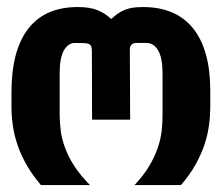

<svg xmlns="http://www.w3.org/2000/svg" viewBox="-20 -536 642 556"><path d="M98.6 0Q73.7 -29.3 57.1 -58.3Q40.5 -87.4 30.8 -116.2Q21 -145 17.1 -172.9Q13.2 -200.7 13.2 -228.5V-268.1Q13.2 -390.1 61.8 -452.9Q110.4 -515.6 205.1 -515.6Q239.3 -515.6 261.2 -507.1Q283.2 -498.5 302.2 -481Q311.5 -489.7 320.8 -496.3Q330.1 -502.9 340.8 -507.3Q351.6 -511.7 364.3 -513.7Q377 -515.6 394 -515.6Q489.3 -515.6 539.1 -453.9Q588.9 -392.1 588.9 -272.9V-228.5Q588.9 -200.2 585 -171.9Q581.1 -143.6 571.3 -114.7Q562 -87.9 545.9 -58.8Q529.8 -29.8 503.9 0H369.6Q396 -28.3 411.9 -54.9Q427.7 -81.5 436.5 -106.9Q445.3 -132.3 448 -156Q450.7 -179.7 450.7 -203.1V-323.7Q450.7 -367.7 438.2 -389.6Q425.8 -411.6 403.8 -411.6H373Q365.7 -411.6 360.4 -406.2Q355 -400.9 356 -386.7L356.9 -189.5H246.6L246.1 -386.7Q246.1 -400.9 241.5 -405.8Q236.8 -410.6 224.6 -411.1L197.8 -411.6Q178.2 -412.1 165.5 -390.9Q152.8 -369.6 152.8 -323.7V-206.1Q152.8 -182.6 155.8 -158.2Q158.7 -133.8 168.5 -107.9Q178.2 -81.1 195.8 -54.2Q213.4 -27.3 240.7 0H98.6Z"/></svg>

Font: Hack
Style: Bold
Weight: 700
Monospace: yes
Designer: Christopher Simpkins
Foundry: Christopher Simpkins
Version: Version 2.017